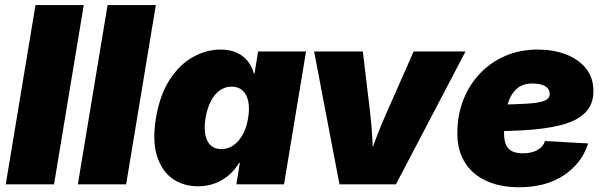

<svg xmlns="http://www.w3.org/2000/svg" viewBox="-20 -748 2450 779"><path d="M319.8 -727.5 199.2 0H3.4L124 -727.5Z M612.3 -727.5 491.7 0H295.9L416.5 -727.5Z M783.7 7.8Q723.6 7.8 679.7 -23.2Q635.7 -54.2 616.7 -116Q597.7 -177.7 612.8 -269.5Q628.9 -364.3 669.2 -425.8Q709.5 -487.3 763.7 -517.1Q817.9 -546.9 874.5 -546.9Q913.6 -546.9 940.9 -534.2Q968.3 -521.5 985.6 -499.5Q1002.9 -477.5 1009.8 -450.2H1012.7L1027.3 -539.1H1221.7L1132.3 0H939L953.1 -86.9H949.7Q933.6 -59.1 908.9 -37.8Q884.3 -16.6 852.8 -4.4Q821.3 7.8 783.7 7.8ZM877.9 -143.1Q905.3 -143.1 927.5 -158.7Q949.7 -174.3 965.1 -202.6Q980.5 -231 986.8 -269.5Q993.2 -309.1 987.1 -337.4Q981 -365.7 963.9 -381.1Q946.8 -396.5 919.4 -396.5Q893.1 -396.5 871.6 -381.1Q850.1 -365.7 835.4 -337.4Q820.8 -309.1 814 -269.5Q807.6 -230.5 813 -201.9Q818.4 -173.3 834.7 -158.2Q851.1 -143.1 877.9 -143.1Z M1357.4 0 1254.4 -539.1H1452.1L1481 -296.9Q1487.8 -242.2 1490.7 -185.5Q1493.7 -128.9 1495.6 -64.5H1461.4Q1483.9 -128.9 1505.1 -185.3Q1526.4 -241.7 1551.3 -296.9L1658.2 -539.1H1868.7L1586.4 0Z M2085.9 11.7Q2006.8 11.7 1949.2 -15.9Q1891.6 -43.5 1862.1 -95.9Q1832.5 -148.4 1835.9 -222.7Q1837.9 -289.1 1861.8 -347.7Q1885.7 -406.2 1928.5 -450.9Q1971.2 -495.6 2030.3 -521.2Q2089.4 -546.9 2162.1 -546.9Q2224.1 -546.9 2275.4 -527.6Q2326.7 -508.3 2357.2 -470.7Q2387.7 -433.1 2387.7 -378.9Q2387.7 -322.3 2352.8 -289.1Q2317.9 -255.9 2252.7 -239.7Q2187.5 -223.6 2096.4 -219Q2005.4 -214.4 1892.6 -214.4L1910.6 -323.2Q2007.8 -323.2 2067.1 -325Q2126.5 -326.7 2157.5 -331.5Q2188.5 -336.4 2199.5 -345Q2210.4 -353.5 2210.4 -366.2Q2210.4 -386.7 2192.6 -397.9Q2174.8 -409.2 2141.6 -409.2Q2101.1 -409.2 2077.6 -388.7Q2054.2 -368.2 2043.5 -336.9Q2032.7 -305.7 2029.3 -273.4Q2025.9 -241.2 2025.4 -217.8Q2023.9 -190.9 2029.5 -170.2Q2035.2 -149.4 2052 -137.7Q2068.8 -126 2101.6 -126Q2136.2 -126 2159.9 -138.9Q2183.6 -151.9 2190.9 -175.8L2366.2 -166Q2341.3 -86.4 2268.6 -37.4Q2195.8 11.7 2085.9 11.7Z"/></svg>

Font: Inter 18pt Black
Style: Italic
Weight: 900
Italic angle: -9.3988°
Designer: Rasmus Andersson
Foundry: rsms
Version: Version 4.001;git-66647c0bb